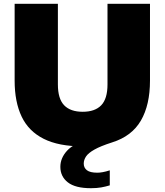

<svg xmlns="http://www.w3.org/2000/svg" viewBox="-20 -760 866 1010"><path d="M458.5 230Q376 230 336.8 199.2Q297.5 168.5 297.5 117.5Q297.5 71.5 332.8 32.8Q368 -6 459.5 -33.5L441 10H415Q289 10 209.8 -29.8Q130.5 -69.5 93.8 -146.8Q57 -224 57 -336V-740H284.5V-316Q284.5 -240.5 317.5 -206.2Q350.5 -172 415 -172Q479.5 -172 512.5 -206.2Q545.5 -240.5 545.5 -316V-740H769V-336Q769 -208 721.2 -125.8Q673.5 -43.5 570 -11Q509 8.5 476.8 26.8Q444.5 45 432.5 63.2Q420.5 81.5 420.5 100.5Q420.5 122.5 437.2 135.5Q454 148.5 492 148.5Q504.5 148.5 521 145.5Q537.5 142.5 557.5 136V215Q536.5 221.5 512.8 225.8Q489 230 458.5 230Z"/></svg>

Font: Encode Sans SC SemiExpanded Black
Style: Regular
Weight: 900
Width: 6
Designer: Multiple Designers
Foundry: Impallari Type
Version: Version 3.002